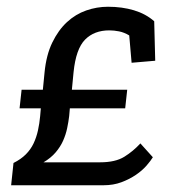

<svg xmlns="http://www.w3.org/2000/svg" viewBox="-20 -549 534 569"><path d="M44 -283H107L112 -334Q117 -386 135 -423Q153 -460 178.5 -483.5Q204 -507 235.5 -518Q267 -529 300 -529Q342 -529 377 -518.5Q412 -508 437 -486L440 -369L370 -363L363 -444Q348 -453 333 -456Q318 -459 304 -459Q259 -459 232 -431.5Q205 -404 198 -335L193 -283H357L351 -228H187L185 -205Q183 -188 179 -169Q175 -150 167 -132Q159 -114 145 -97.5Q131 -81 109 -68H277Q322 -68 348.5 -84.5Q375 -101 396 -124L433 -83Q427 -73 414.5 -58.5Q402 -44 383 -31Q364 -18 340 -9Q316 0 287 0H13L20 -66Q42 -77 56.5 -91.5Q71 -106 79.5 -124Q88 -142 92.5 -162.5Q97 -183 99 -205L101 -228H38Z"/></svg>

Font: Zilla Slab Medium
Style: Regular
Weight: 500
Designer: Typotheque.com
Foundry: Typotheque type foundry
Version: Version 1.1; 2017